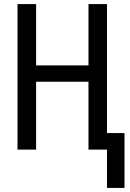

<svg xmlns="http://www.w3.org/2000/svg" viewBox="-20 -734 640 942"><path d="M504.9 -81.1H590.8V188H504.9V0H414.1V-333H157.2V0H65.9V-713.9H157.2V-413.1H414.1V-713.9H504.9Z"/></svg>

Font: Apple Sans Adjectives
Style: Regular
Weight: 400
Monospace: yes
Foundry: Apple Sans Adjectives
Version: Version 0.01